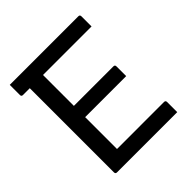

<svg xmlns="http://www.w3.org/2000/svg" viewBox="-188 -838 976 976"><g transform="rotate(-45 300.0 -350.0)"><path d="M101 0Q90 0 90 -11V-616H41Q30 -616 30 -627V-700H523Q534 -700 534 -689V-616H185V-394H469Q480 -394 480 -383V-313H185V-84H523Q534 -84 534 -73V0Z"/></g></svg>

Font: Recursive Mn Lnr St
Style: Regular
Weight: 400
Monospace: yes
Version: Version 1.079;hotconv 1.0.112;makeotfexe 2.5.65598; ttfautoh